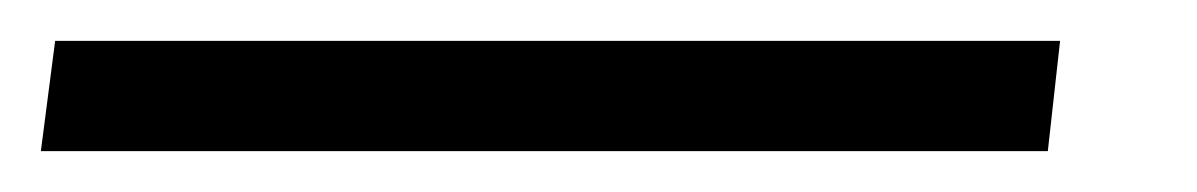

<svg xmlns="http://www.w3.org/2000/svg" viewBox="-20 -20 586 94"><path d="M7 0H499L493 54H0Z"/></svg>

Font: Haskoy Light
Style: Italic
Weight: 300
Designer: Ertekin Erdin
Foundry: Ertekin Erdin
Version: Version 2.000; ttfautohint (v1.8.4.7-5d5b)